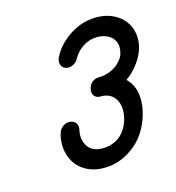

<svg xmlns="http://www.w3.org/2000/svg" viewBox="-74 -791 511 557"><g transform="rotate(-15 182.0 -513.0)"><path d="M178 -626Q173 -617 165 -612Q157 -607 147 -607Q143 -607 138 -609Q131 -612 127.5 -619Q124 -626 126 -635Q126 -637 127 -639.5Q128 -642 129 -644Q135 -656 141.5 -664.5Q148 -673 157 -682Q180 -704 207 -715.5Q234 -727 263 -727Q287 -727 307 -719Q327 -711 341 -696.5Q355 -682 361 -661Q367 -640 362 -615Q356 -590 339 -566.5Q322 -543 301 -529Q319 -512 324.5 -486Q330 -460 323 -429Q317 -402 303.5 -378Q290 -354 270.5 -337Q251 -320 226.5 -309.5Q202 -299 173 -299Q146 -299 125.5 -308.5Q105 -318 92 -334.5Q79 -351 74 -374Q69 -397 75 -424L76 -426Q78 -438 87.5 -446Q97 -454 108 -454Q121 -454 127.5 -446Q134 -438 132 -426Q128 -410 130.5 -397Q133 -384 139.5 -374.5Q146 -365 157 -360Q168 -355 183 -355Q200 -355 214.5 -360.5Q229 -366 239.5 -376Q250 -386 257 -399.5Q264 -413 267 -429Q270 -444 268 -457.5Q266 -471 259.5 -481Q253 -491 242.5 -496.5Q232 -502 218 -502H215Q203 -502 197 -510.5Q191 -519 194 -530Q196 -542 205 -549.5Q214 -557 226 -557Q239 -557 252 -561Q265 -565 275.5 -572Q286 -579 294.5 -589.5Q303 -600 305 -613Q308 -628 304.5 -638.5Q301 -649 293.5 -656Q286 -663 275 -667Q264 -671 251 -671Q228 -671 208.5 -658.5Q189 -646 178 -626Z"/></g></svg>

Font: VDS Compensated
Style: Light Italic
Weight: 300
Italic angle: -12°
Designer: artmaker
Foundry: artmaker
Version: Version 1.000 2012 initial release